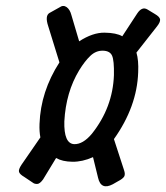

<svg xmlns="http://www.w3.org/2000/svg" viewBox="-20 -614 562 650"><path d="M113.8 -194.8Q117.7 -304.2 181.2 -402.8L143.1 -525.9Q131.8 -560.1 147 -569.8L181.2 -588.9Q193.8 -598.1 205.3 -590.1Q216.8 -582 221.7 -563L248 -474.1Q293.9 -503.9 334 -503.4Q374 -502.9 394 -491.2L444.8 -568.8Q460.9 -592.8 479 -582L503.9 -566.9Q521 -557.1 522 -548.1Q522.9 -539.1 511.7 -524.9L441.9 -436Q449.7 -410.2 447.8 -369.1Q443.8 -252.9 365.7 -143.1L399.9 -38.1Q404.8 -23.9 400.4 -16.4Q396 -8.8 378.9 0L361.8 9.8Q321.8 30.8 312 -12.2L294.9 -82Q258.8 -65.9 224.9 -66.4Q190.9 -66.9 169.9 -79.1L126 -6.8Q114.7 8.8 105.7 8.8Q96.7 8.8 91.8 4.9L62 -15.1Q46.9 -23.9 44.4 -32Q42 -40 52.7 -56.2L116.7 -148.9Q112.8 -168.9 113.8 -194.8ZM291 -161.1Q361.8 -250 365.7 -359.9Q366.7 -409.2 359.4 -425.5Q352.1 -441.9 328.4 -442.4Q304.7 -442.9 285.9 -425Q267.1 -407.2 248 -376Q203.1 -301.8 197.8 -203.1Q195.8 -127.9 231 -126Q260.7 -125 291 -161.1Z"/></svg>

Font: Allan
Style: Regular
Weight: 400
Designer: Anton Koovit
Foundry: Anton Koovit
Version: Version 1.002